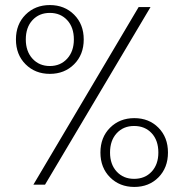

<svg xmlns="http://www.w3.org/2000/svg" viewBox="-20 -730 728 759"><path d="M81 -476Q43 -514 43 -574Q43 -634 81 -672Q119 -710 177 -710Q235 -710 273 -672Q311 -634 311 -574Q311 -514 273 -476Q235 -438 177 -438Q119 -438 81 -476ZM82 -574Q82 -527 108.5 -498Q135 -469 177 -469Q219 -469 245.5 -498Q272 -527 272 -574Q272 -622 245.5 -650.5Q219 -679 177 -679Q135 -679 108.5 -650.5Q82 -622 82 -574ZM112 0 528 -702H575L158 0ZM415 -29Q377 -67 377 -127Q377 -187 415 -225Q453 -263 511 -263Q569 -263 606.5 -225Q644 -187 644 -127Q644 -67 606.5 -29Q569 9 511 9Q453 9 415 -29ZM510 -232Q468 -232 441.5 -203.5Q415 -175 415 -127Q415 -80 441.5 -51.5Q468 -23 510 -23Q553 -23 579.5 -51.5Q606 -80 606 -127Q606 -175 579.5 -203.5Q553 -232 510 -232Z"/></svg>

Font: Poppins ExtraLight
Style: Regular
Weight: 275
Designer: Ninad Kale (Devanagari), Jonny Pinhorn (Latin)
Foundry: Indian Type Foundry
Version: Version 3.200;PS 1.000;hotconv 16.6.54;makeotf.lib2.5.65590